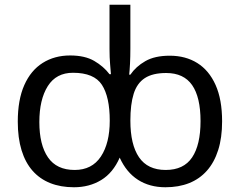

<svg xmlns="http://www.w3.org/2000/svg" viewBox="-20 -780 1012 810"><path d="M292 10Q236 10 192 -7.5Q148 -25 117.5 -59.5Q87 -94 71 -146Q55 -198 55 -267Q55 -359 82.5 -421Q110 -483 160 -514.5Q210 -546 276 -546Q338 -546 377.5 -523Q417 -500 442 -467H448Q447 -480 444.5 -509Q442 -538 442 -572V-760H530V-575Q530 -541 528.5 -511.5Q527 -482 525 -465H530Q553 -499 593 -522Q633 -545 696 -545Q763 -545 812.5 -514Q862 -483 889.5 -421.5Q917 -360 917 -268Q917 -199 900.5 -147Q884 -95 853 -60Q822 -25 778 -7.5Q734 10 678 10Q611 10 562 -21.5Q513 -53 485 -115Q457 -51 407 -20.5Q357 10 292 10ZM295 -63Q368 -63 405.5 -119.5Q443 -176 443 -271Q443 -371 410 -422Q377 -473 288 -473Q217 -473 181.5 -416.5Q146 -360 146 -265Q146 -169 182.5 -116Q219 -63 295 -63ZM679 -63Q755 -63 790.5 -116Q826 -169 826 -269Q826 -370 790.5 -421Q755 -472 681 -472Q624 -472 591 -450.5Q558 -429 544 -384.5Q530 -340 530 -271Q530 -170 566.5 -116.5Q603 -63 679 -63Z"/></svg>

Font: Noto Sans Ambassadori
Style: Regular
Weight: 400
Designer: Monotype Design Team
Foundry: Monotype Imaging Inc.
Version: Version 2.013